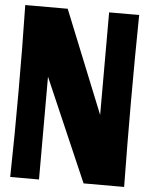

<svg xmlns="http://www.w3.org/2000/svg" viewBox="-56 -864 709 910"><g transform="rotate(5 298.5 -409.0)"><path d="M426 -330 229 -818H27C30 -682 31 -545 31 -409C31 -273 30 -136 27 0H164V-489L376 0H569C567 -136 566 -273 566 -409C566 -545 567 -682 569 -818H426Z"/></g></svg>

Font: Ranchers
Style: Regular
Weight: 400
Designer: Pablo Impallari, Brenda Gallo
Foundry: Pablo Impallari, Brenda Gallo
Version: Version 1.000